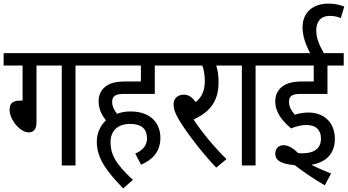

<svg xmlns="http://www.w3.org/2000/svg" viewBox="-20 -916 1926 1063"><path d="M182 -553H322V0H398V-553H483V-622H0V-553H105V-359H89C47 -359 33 -339 33 -309C33 -251 93 -183 138 -183C168 -183 182 -203 182 -238Z M729 -66 761 -4C827 -33 868 -77 868 -154C868 -229 819 -299 703 -299C677 -299 651 -295 628 -286C612 -306 601 -328 601 -352C601 -364 604 -376 612 -382C622 -392 635 -396 666 -396H837V-553H922V-622H470V-553H760V-465H676C614 -465 582 -453 558 -432C538 -414 526 -388 526 -355C526 -310 546 -274 567 -250C536 -221 516 -181 516 -131C516 -38 572 34 662 127L716 80C617 -11 592 -64 592 -129C592 -192 632 -230 701 -230C766 -230 794 -200 794 -149C794 -106 763 -80 729 -66Z M1234 -35C1168 -100 1098 -183 1052 -254C1132 -292 1190 -346 1190 -459C1190 -500 1185 -531 1177 -553H1260V-622H909V-553H1100C1108 -533 1114 -499 1114 -469C1114 -416 1098 -377 1063 -351C1045 -377 1024 -392 998 -392C958 -392 941 -365 941 -339C941 -317 946 -295 969 -256C1001 -201 1083 -87 1177 12Z M1395 -553H1479V-622H1247V-553H1319V0H1395Z M1676 -224C1732 -224 1757 -194 1757 -149C1757 -91 1716 -67 1651 -67C1645 -67 1637 -68 1630 -69C1598 -101 1572 -112 1550 -112C1521 -112 1504 -93 1504 -64C1504 -23 1547 -7 1611 -2C1661 36 1716 74 1778 110L1813 45C1776 30 1736 13 1704 -4C1788 -17 1834 -68 1834 -147C1834 -235 1777 -293 1687 -293C1664 -293 1636 -289 1612 -281C1595 -301 1580 -323 1580 -352C1580 -364 1583 -376 1590 -382C1600 -392 1613 -396 1644 -396H1793V-553H1883V-622H1773C1747 -667 1731 -705 1731 -748C1731 -793 1752 -828 1807 -828C1828 -828 1848 -824 1867 -816L1886 -880C1859 -890 1832 -896 1797 -896C1717 -896 1655 -851 1655 -764C1655 -717 1673 -666 1697 -622H1467V-553H1717V-465H1658C1593 -465 1561 -453 1537 -432C1516 -414 1504 -388 1504 -355C1504 -290 1548 -242 1592 -205C1620 -217 1649 -224 1676 -224Z"/></svg>

Font: Noto Sans Condensed
Style: Regular
Weight: 400
Width: 3
Designer: Monotype Design Team
Foundry: Monotype Imaging Inc.
Version: Version 2.013